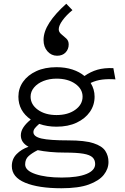

<svg xmlns="http://www.w3.org/2000/svg" viewBox="-20 -831 665 1023"><path d="M281 -156Q231 -156 189 -171Q174 -158 166 -148Q158 -138 158 -127Q158 -103 201 -93Q244 -83 345 -83Q432 -83 478 -68Q524 -53 541 -27Q558 -1 558 32Q558 69 533 100.5Q508 132 453.5 152Q399 172 307 172Q185 172 114 142.5Q43 113 43 54Q43 16 68.5 -10Q94 -36 132 -49Q91 -71 91 -110Q91 -132 105 -153Q119 -174 144 -194Q78 -240 78 -316Q78 -360 103 -395.5Q128 -431 173.5 -452Q219 -473 281 -473Q328 -473 366 -460.5Q404 -448 430 -426Q463 -449 499 -459.5Q535 -470 584 -468L595 -408Q558 -411 525 -407Q492 -403 463 -389Q484 -355 484 -316Q484 -271 459 -235Q434 -199 388.5 -177.5Q343 -156 281 -156ZM281 -218Q342 -218 381 -246Q420 -274 420 -316Q420 -357 381 -384.5Q342 -412 281 -412Q243 -412 211.5 -399.5Q180 -387 161.5 -365Q143 -343 143 -316Q143 -274 182 -246Q221 -218 281 -218ZM114 45Q114 78 169 96.5Q224 115 309 115Q394 115 440.5 96Q487 77 487 43Q487 21 473 7.5Q459 -6 424 -12Q389 -18 326 -18Q283 -18 246.5 -21.5Q210 -25 181 -31Q151 -16 132.5 0.5Q114 17 114 45ZM333 -811 366 -777Q334 -751 313.5 -723Q293 -695 293 -675Q293 -660 306.5 -649Q320 -638 333 -626Q346 -614 346 -594Q346 -569 329.5 -551.5Q313 -534 284 -534Q254 -534 233 -557.5Q212 -581 212 -618Q212 -662 243 -710Q274 -758 333 -811Z"/></svg>

Font: Inconsolata Expanded
Style: Regular
Weight: 400
Width: 7
Monospace: yes
Designer: Raph Levien, Cyreal, Brenton Simpson
Foundry: Raph Levien, Cyreal, Google
Version: Version 3.100; ttfautohint (v1.8.4.7-5d5b)